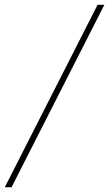

<svg xmlns="http://www.w3.org/2000/svg" viewBox="-56 -756 452 795"><path d="M-36 19Q61 -171 156 -358.5Q251 -546 348 -736H376Q279 -546 184 -358.5Q89 -171 -8 19Z"/></svg>

Font: Josefin Slab Light
Style: Italic
Weight: 300
Italic angle: -12°
Designer: Santiago Orozco
Foundry: Typemade
Version: Version 2.000